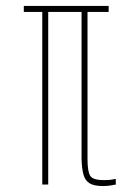

<svg xmlns="http://www.w3.org/2000/svg" viewBox="-20 -620 469 645"><path d="M326 5Q296 5 281 -4.2Q266 -13.5 260.5 -33.2Q255 -53 254 -85V-580H142V0H122V-580H60V-600H345V-580H274V-85Q274 -44 283 -29.5Q292 -15 328 -15Q344 -15 351.2 -16Q358.5 -17 369 -19V0Q359.5 2 348.5 3.5Q337.5 5 326 5Z"/></svg>

Font: Big Shoulders Display SC Thin
Style: Regular
Weight: 100
Designer: Patric King
Foundry: XO Type Co
Version: Version 2.002